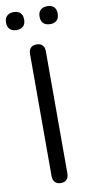

<svg xmlns="http://www.w3.org/2000/svg" viewBox="-105 -935 467 981"><g transform="rotate(-10 128.0 -444.0)"><path d="M128 7Q108 7 97.5 -4.5Q87 -16 87 -36V-669Q87 -690 97.5 -701Q108 -712 128 -712Q148 -712 158.5 -701Q169 -690 169 -669V-36Q169 -16 159 -4.5Q149 7 128 7ZM216 -802Q193 -802 180.5 -814Q168 -826 168 -849Q168 -871 180.5 -883Q193 -895 216 -895Q238 -895 250 -883Q262 -871 262 -849Q262 -826 250 -814Q238 -802 216 -802ZM41 -802Q19 -802 6.5 -814Q-6 -826 -6 -849Q-6 -871 6.5 -883Q19 -895 41 -895Q64 -895 76 -883Q88 -871 88 -849Q88 -826 76 -814Q64 -802 41 -802Z"/></g></svg>

Font: Nunito
Style: Regular
Weight: 400
Designer: Vernon Adams
Foundry: Vernon Adams
Version: Version 3.602